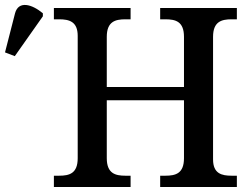

<svg xmlns="http://www.w3.org/2000/svg" viewBox="-30 -746 1000 766"><path d="M29 -522 141 -681V-693C98 -729 44 -745 30 -693L-10 -537ZM185 0H491V-45H470C430 -45 396 -54 396 -115V-346H704V-115C704 -54 671 -45 630 -45H609V0H915V-45H894C855 -45 820 -53 820 -110V-599C820 -660 854 -669 894 -669H915V-714H609V-669H630C671 -669 704 -660 704 -599V-399H396V-599C396 -660 430 -669 470 -669H491V-714H185V-669H206C246 -669 280 -660 280 -603V-115C280 -54 247 -45 206 -45H185Z"/></svg>

Font: Noto Serif Medium
Style: Regular
Weight: 500
Designer: Monotype Design Team
Foundry: Monotype Imaging Inc.
Version: Version 2.013